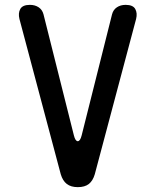

<svg xmlns="http://www.w3.org/2000/svg" viewBox="-20 -760 640 790"><path d="M230 -43 60 -682Q54 -706 63.5 -723Q73 -740 103 -740Q124 -740 139 -730Q154 -720 159 -701L284 -203Q290 -179 300 -179Q310 -179 316 -203L441 -701Q446 -720 461 -730Q476 -740 497 -740Q527 -740 536.5 -723Q546 -706 540 -682L370 -43Q362 -16 345.5 -3Q329 10 300 10Q272 10 255 -3Q238 -16 230 -43Z"/></svg>

Font: Maple Mono NL Medium
Style: Regular
Weight: 500
Monospace: yes
Designer: subframe7536
Version: Version 7.000